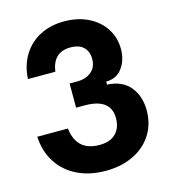

<svg xmlns="http://www.w3.org/2000/svg" viewBox="-116 -872 872 981"><g transform="rotate(-15 320.0 -381.5)"><path d="M29 -244H191Q205 -121 326 -121Q383 -121 412.5 -151Q442 -181 442 -232Q442 -336 305 -336H259V-464H299Q346 -464 374.5 -488.5Q403 -513 403 -555Q403 -595 379.5 -618Q356 -641 310 -641Q218 -641 204 -541H59Q63 -612 96 -666Q129 -720 185 -749Q241 -778 313 -778Q385 -778 440.5 -750.5Q496 -723 527 -675Q558 -627 558 -567Q558 -508 527.5 -466.5Q497 -425 442 -425V-409Q523 -405 563.5 -354.5Q604 -304 604 -230Q604 -158 569 -102.5Q534 -47 470 -16Q406 15 323 15Q239 15 174 -16.5Q109 -48 71 -106.5Q33 -165 29 -244Z"/></g></svg>

Font: Open Sauce Sans ExtraBold
Style: Regular
Weight: 800
Designer: Alfredo Marco Pradil
Foundry: Creative Sauce Fz LLC
Version: Version 1.477